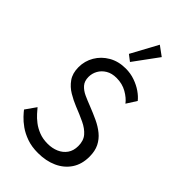

<svg xmlns="http://www.w3.org/2000/svg" viewBox="-332 -1229 1348 1348"><g transform="rotate(45 341.5 -555.5)"><path d="M336.5 16Q416 16 478 -12Q540 -40 575.8 -93.2Q611.5 -146.5 611.5 -222Q611.5 -278 591.8 -317.5Q572 -357 537.5 -385.2Q503 -413.5 457.5 -434.8Q412 -456 361 -476Q323 -490.5 288.5 -506.2Q254 -522 232 -547Q210 -572 210 -613.5Q210 -648 227 -678.5Q244 -709 276.2 -728.2Q308.5 -747.5 355 -747.5Q412 -747.5 457 -721.8Q502 -696 526.5 -663.5L574 -738Q554 -763.5 520.5 -786.8Q487 -810 444.2 -825Q401.5 -840 353.5 -840Q282 -840 227.5 -808.5Q173 -777 142.5 -725Q112 -673 112 -612Q112 -551.5 140.2 -511.5Q168.5 -471.5 210.8 -446.5Q253 -421.5 294 -405Q352.5 -382 400 -359.5Q447.5 -337 475.2 -304.8Q503 -272.5 503 -219.5Q503 -173 480.8 -141.5Q458.5 -110 421.5 -94Q384.5 -78 339 -78Q291 -78 253 -93Q215 -108 186.5 -130Q158 -152 138.5 -174Q119 -196 107.5 -210L52 -131Q62.5 -117 85 -92.8Q107.5 -68.5 142.5 -43.5Q177.5 -18.5 226 -1.2Q274.5 16 336.5 16ZM342 -893 475.5 -1075 404.5 -1127 296.5 -928Z"/></g></svg>

Font: Spartan Medium
Style: Regular
Weight: 500
Designer: Matt Bailey, Mirko Velimirovic
Foundry: Matt Bailey
Version: Version 1.003; ttfautohint (v1.8.3)